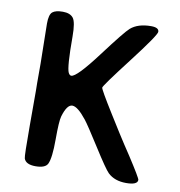

<svg xmlns="http://www.w3.org/2000/svg" viewBox="-78 -759 782 834"><g transform="rotate(10 312.5 -342.0)"><path d="M193.4 -583Q193.4 -448.2 204.6 -425.3Q210 -414.6 217.3 -414.6Q241.2 -414.6 326.4 -528.1Q411.6 -641.6 432.1 -659.2Q464.4 -687 522 -687Q556.6 -687 556.6 -668Q556.6 -652.8 457.8 -524.2Q358.9 -395.5 358.9 -387.2Q358.9 -378.9 418.5 -283.2Q478 -187.5 496.6 -159.7L525.4 -116.2Q583 -27.3 583 -19.5Q583 2.9 532.5 2.9Q481.9 2.9 452.1 -25.4Q436 -41 380.6 -128.4Q325.2 -215.8 308.6 -236.8Q268.6 -287.6 244.9 -287.6Q221.2 -287.6 205.1 -232.9Q198.7 -210.9 198.7 -130.1Q198.7 -49.3 186 -22Q175.8 -0.5 132.6 -0.5Q89.4 -0.5 81.1 -25.9Q77.6 -36.6 77.6 -170.9V-322.8L77.1 -357.9V-443.4L74.2 -619.6Q74.2 -659.2 87.9 -670.7Q101.6 -682.1 133.5 -682.1Q165.5 -682.1 179.4 -664.6Q193.4 -647 193.4 -583Z"/></g></svg>

Font: Averia Sans Libre
Style: Bold
Weight: 700
Version: Version 1.002